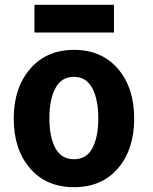

<svg xmlns="http://www.w3.org/2000/svg" viewBox="-20 -757 636 797"><path d="M287 20Q172 20 104.5 -58.5Q37 -137 37 -265Q37 -392 105 -471Q173 -550 287 -550Q402 -550 469.5 -471.5Q537 -393 537 -265Q537 -137 470 -58.5Q403 20 287 20ZM287 -438Q235 -438 210 -391Q185 -344 185 -266Q185 -188 210 -142Q235 -96 287 -96Q339 -96 363.5 -142Q388 -188 388 -266Q388 -344 363 -391Q338 -438 287 -438ZM453 -622H123V-737H453Z"/></svg>

Font: Repo
Style: Bold
Weight: 700
Designer: Stefan Peev
Foundry: Context Ltd
Version: Version 001.000